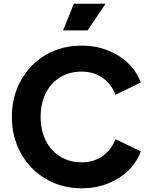

<svg xmlns="http://www.w3.org/2000/svg" viewBox="-20 -1003 812 1035"><path d="M44 -373Q44 -482 93 -570Q142 -658 227.5 -707.5Q313 -757 420 -757Q498 -757 563.5 -730.5Q629 -704 674 -659Q719 -614 739 -558L602 -492Q582 -548 534 -582.5Q486 -617 420 -617Q355 -617 304.5 -586.5Q254 -556 226.5 -500.5Q199 -445 199 -373Q199 -301 226.5 -245.5Q254 -190 304.5 -159Q355 -128 420 -128Q486 -128 534 -162.5Q582 -197 602 -253L739 -187Q719 -131 674 -86Q629 -41 563.5 -14.5Q498 12 420 12Q314 12 228 -38Q142 -88 93 -176Q44 -264 44 -373ZM378 -983H549L452 -839H320Z"/></svg>

Font: Eudoxus Sans ExtraBold
Style: Regular
Weight: 800
Designer: Stijn de Vries
Foundry: tokotype
Version: Version 2.005